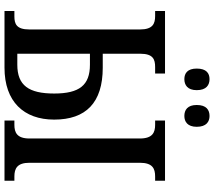

<svg xmlns="http://www.w3.org/2000/svg" viewBox="-69 -883 952 854"><g transform="rotate(90 407.0 -456.0)"><path d="M496 -800C521 -800 544 -814 544 -855C544 -898 521 -912 496 -912C469 -912 447 -898 447 -855C447 -814 469 -800 496 -800ZM332 -800C358 -800 381 -814 381 -855C381 -898 358 -912 332 -912C306 -912 285 -898 285 -855C285 -814 306 -800 332 -800ZM29 0H281C432 0 512 -86 512 -221C512 -362 437 -437 281 -437H219V-604C219 -661 244 -670 278 -670H307V-714H29V-670H51C85 -670 111 -660 111 -603V-110C111 -53 86 -44 53 -44H29ZM516 0H784V-44H765C730 -44 704 -56 704 -111V-602C704 -659 730 -670 765 -670H784V-714H516V-670H535C569 -670 596 -659 596 -602V-111C596 -55 569 -44 535 -44H516ZM219 -57V-380H268C359 -380 396 -333 396 -221C396 -108 360 -57 268 -57Z"/></g></svg>

Font: Noto Serif Condensed Medium
Style: Regular
Weight: 500
Width: 3
Designer: Monotype Design Team
Foundry: Monotype Imaging Inc.
Version: Version 2.015